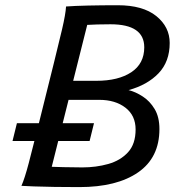

<svg xmlns="http://www.w3.org/2000/svg" viewBox="-20 -724 681 748"><path d="M319.8 -627 265.1 -409.2H355.5Q440.9 -409.2 491.5 -442.6Q542 -476.1 542 -539.6Q542 -629.4 410.6 -629.4Q382.3 -629.4 358.9 -628.7Q335.4 -627.9 319.8 -627ZM125 -217.8 189.9 -478.5Q207.5 -548.8 221.7 -609.4Q235.8 -669.9 237.3 -698.7Q270.5 -701.2 323.7 -702.4Q377 -703.6 439 -703.6Q536.6 -703.6 588.9 -661.4Q641.1 -619.1 641.1 -556.6Q641.1 -483.9 597.7 -438.5Q554.2 -393.1 481 -373Q508.3 -366.2 536.1 -348.1Q564 -330.1 582.5 -299.1Q601.1 -268.1 601.1 -221.2Q601.1 -109.9 518.1 -52.5Q435.1 4.9 289.1 4.9Q239.7 4.9 192.6 4.2Q145.5 3.4 110.8 2.2Q76.2 1 63.5 0Q76.2 -28.8 91.8 -87.9Q107.4 -147 125 -217.8ZM247.1 -335 181.6 -74.2Q195.3 -73.7 227.5 -72.8Q259.8 -71.8 300.8 -71.8Q354.5 -71.8 401.9 -85.2Q449.2 -98.6 478.8 -130.9Q508.3 -163.1 508.3 -219.7Q508.3 -273.9 468.8 -304.4Q429.2 -335 366.7 -335ZM28.8 -174.8 45.9 -244.1H346.2L329.1 -174.8Z"/></svg>

Font: Andika
Style: Italic
Weight: 400
Italic angle: -14°
Designer: Victor Gaultney, Annie Olsen, Julie Remington, Don Collingsworth, Eric Hays, Becca Hirsbrunner
Foundry: SIL International
Version: Version 6.101